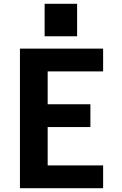

<svg xmlns="http://www.w3.org/2000/svg" viewBox="-20 -991 640 1011"><path d="M85 0V-735H523V-615H231V-442H456V-322H231V-120H523V0ZM215 -800V-971H386V-800Z"/></svg>

Font: Iosevka SS04 Heavy Extended
Style: Regular
Weight: 900
Width: 7
Monospace: yes
Designer: Belleve Invis
Foundry: Belleve Invis
Version: Version 19.0.0; ttfautohint (v1.8.4)